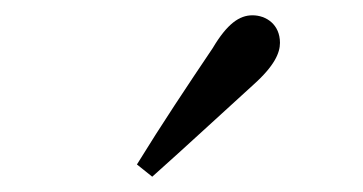

<svg xmlns="http://www.w3.org/2000/svg" viewBox="-20 -839 475 251"><path d="M159 -624 179 -608C225 -649 268 -689 311 -728C339 -753 346 -770 346 -783C346 -807 328 -819 310 -819C293 -819 277 -808 258 -776C225 -727 191 -676 159 -624Z"/></svg>

Font: Source Han Serif AKR9
Style: Regular
Weight: 400
Designer: Ryoko NISHIZUKA 西塚涼子 (kana & ideographs); Frank Grießhammer (Latin, Greek & Cyrillic); Sandoll Communications 산돌커뮤니케이션, 
Foundry: Adobe Systems Incorporated
Version: Version 1.005;hotconv 1.0.107;makeotfexe 2.5.65593